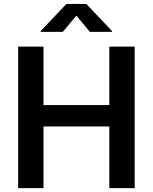

<svg xmlns="http://www.w3.org/2000/svg" viewBox="-20 -967 786 987"><path d="M73.2 0V-727.5H203.6V-426.8H542V-727.5H672.4V0H542V-316.9H203.6V0ZM302.7 -803.2H189V-807.1L321.3 -946.8H423.8L556.2 -807.1V-803.2H441.9L372.6 -886.7Z"/></svg>

Font: Inter SemiBold
Style: Regular
Weight: 600
Designer: Rasmus Andersson
Foundry: rsms
Version: Version 4.001;git-9221beed3